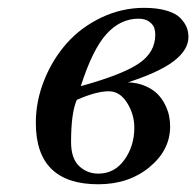

<svg xmlns="http://www.w3.org/2000/svg" viewBox="-20 -461 503 492"><path d="M324.2 -133.8Q324.2 -168 305.7 -197.5Q287.1 -227.1 258.8 -227.1Q226.6 -227.1 176.8 -205.1Q162.1 -171.9 162.1 -97.2Q162.1 -55.2 182.6 -35.6Q203.1 -16.1 231.9 -16.1Q273.4 -16.1 298.8 -51.5Q324.2 -86.9 324.2 -133.8ZM377.9 -372.1Q377.9 -381.3 375.2 -389.6Q372.6 -397.9 362.3 -405.5Q352.1 -413.1 335 -413.1Q288.1 -413.1 252.4 -373.3Q216.8 -333.5 187 -240.2Q293 -269.5 335.4 -298.1Q377.9 -326.7 377.9 -372.1ZM349.1 -440.9Q382.8 -440.9 406.7 -433.8Q430.7 -426.8 442.1 -414.8Q453.6 -402.8 458.3 -391.1Q462.9 -379.4 462.9 -366.2Q462.9 -333.5 426 -304.9Q389.2 -276.4 308.1 -250Q333 -249 352.5 -240.5Q372.1 -231.9 383.8 -220Q395.5 -208 403.1 -192.6Q410.6 -177.2 413.3 -163.8Q416 -150.4 416 -137.2Q416 -76.2 362.8 -32.5Q309.6 11.2 231.9 11.2Q71.8 11.2 71.8 -146Q71.8 -202.1 93.3 -255.6Q114.7 -309.1 151.1 -350.1Q187.5 -391.1 239.7 -416Q292 -440.9 349.1 -440.9Z"/></svg>

Font: Common Serif Medium
Style: Italic
Weight: 500
Italic angle: -12°
Designer: Philipp H. Poll, Khaled Hosny
Foundry: Stefan Peev, Context Ltd.
Version: Version 1.026